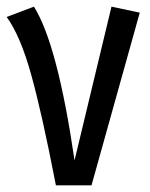

<svg xmlns="http://www.w3.org/2000/svg" viewBox="-25 -557 450 577"><path d="M199 -75 310 -537 395 -519 250 0H143Q101 -217 68.5 -333.5Q36 -450 -5 -506L77 -537Q148 -424 199 -75Z"/></svg>

Font: Fira Sans Compressed
Style: Regular
Weight: 400
Width: 1
Designer: bBox Type GmbH & Carrois Corporate GbR & Edenspiekermann AG
Foundry: bBox Type GmbH & Carrois Corporate GbR & Edenspiekermann AG
Version: Version 4.301